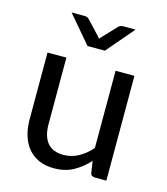

<svg xmlns="http://www.w3.org/2000/svg" viewBox="-104 -756 733 845"><g transform="rotate(15 262.5 -333.5)"><path d="M61 0ZM147 -477.5V-173.3Q147 -119.6 171.1 -90.1Q195.3 -60.5 244.6 -60.5Q281.2 -60.5 312.7 -77.9Q344.2 -95.2 371.1 -125.5V-477.5H457V0H405.3Q396.5 0 390.6 -4.2Q384.8 -8.3 383.8 -17.6L376 -68.4Q345.2 -34.2 307.4 -13.4Q269.5 7.3 219.7 7.3Q180.7 7.3 151.1 -5.6Q121.6 -18.6 101.6 -42.2Q81.5 -65.9 71.3 -99.4Q61 -132.8 61 -173.3V-477.5ZM117.7 -675.3H177.2Q189.5 -675.3 196.3 -668.5L256.3 -604.5Q260.3 -600.1 264.2 -595.2L272.5 -604.5L332.5 -668Q335.4 -670.9 340.8 -673.1Q346.2 -675.3 351.6 -675.3H409.2L302.7 -550.8H223.6Z"/></g></svg>

Font: Carlito
Style: Regular
Weight: 400
Designer: Lukasz Dziedzic
Foundry: tyPoland Lukasz Dziedzic
Version: Version 1.103; Beta1; all basic design good, some composites